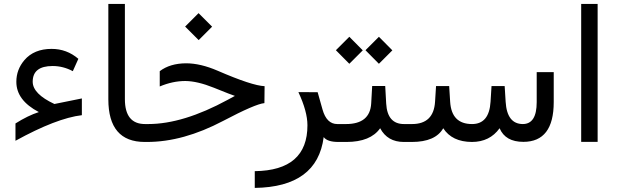

<svg xmlns="http://www.w3.org/2000/svg" viewBox="-20 -712 3097 963"><path d="M57.6 -5.9V-92.8Q120.1 -132.3 174.8 -149.9Q61.5 -209 62 -302.2Q62 -362.8 102.5 -410.6Q150.9 -466.8 238.8 -466.8Q314.9 -466.8 373 -417L345.2 -355Q296.9 -380.9 244.1 -380.9Q144 -380.9 144 -302.2Q144 -241.2 252.9 -190.4L390.6 -218.3V-134.3Q263.2 -119.1 57.6 -5.9Z M726.1 -43Q726.6 0 716.3 0H706.1Q523.4 0 523.4 -213.9V-692.4H606.4V-214.8Q606.4 -89.8 707.5 -89.8H716.3Q726.1 -89.8 726.1 -52.2Z M908.5 -578.7 975.9 -646.1 1043.9 -578.2 976.5 -510.8ZM709 0Q670.9 0 670.9 -43V-52.2Q670.9 -89.8 709 -89.8H723.6Q898.4 -89.8 1122.1 -211.4L1158.2 -231Q1145.5 -234.4 1052.7 -272Q970.2 -305.2 909.2 -305.7Q846.2 -305.7 781.2 -278.3V-355Q832.5 -394 913.1 -394.5Q985.4 -394.5 1071.3 -357.4Q1244.6 -282.2 1307.1 -279.8L1306.2 -194.8Q1261.2 -190.9 1099.1 -105.5Q898.9 0 717.8 0Z M1603.5 -24.4Q1571.3 226.1 1257.8 230.5V146.5Q1522.5 143.1 1522 -84Q1522 -152.8 1476.6 -250L1573.2 -249.5L1597.7 -162.6Q1618.2 -89.8 1671.9 -89.8H1685.5Q1695.3 -89.8 1695.3 -54.7V-43Q1695.3 0 1685.5 0H1677.2Q1621.6 0 1603.5 -24.4Z M2020 -43Q2020 0 2010.3 0H2005.4Q1923.3 0 1886.7 -68.8Q1838.4 0 1717.8 0H1676.8Q1639.2 0 1639.2 -43V-52.2Q1639.2 -89.8 1676.8 -89.8H1715.3Q1835.9 -89.8 1841.8 -193.4L1846.7 -280.8H1912.1L1917 -192.4Q1922.9 -89.8 2006.3 -89.8H2010.3Q2020 -89.8 2020 -47.9ZM1813.1 -460.1 1880.5 -527.5 1947.9 -459.5 1880.5 -392.1ZM1664.7 -460.1 1732.1 -527.5 1799.5 -459.5 1732.1 -392.1Z M2605 -0.5Q2514.6 -0.5 2485.8 -68.8Q2436.5 0 2346.7 0Q2247.1 -0.5 2203.1 -68.8Q2164.1 0 2045.4 0H2003.4Q1965.3 0 1965.3 -43V-52.2Q1965.3 -89.8 2003.4 -89.8H2046.4Q2155.3 -89.8 2162.1 -202.1L2167 -280.3H2232.9L2237.8 -201.7Q2244.6 -89.8 2347.7 -89.8Q2433.6 -89.8 2440.4 -201.7L2445.3 -280.3H2511.2L2516.1 -201.7Q2522.9 -90.3 2602.1 -89.8Q2671.9 -89.8 2671.9 -199.7V-350.1H2757.3V-200.2Q2757.3 -0.5 2605 -0.5Z M2895 -692.4H2977.5V-0.5H2895Z"/></svg>

Font: Dirooz
Style: Regular
Weight: 400
Foundry: DejaVu fonts team - Redesigned by Saber Rastikerdar
Version: Version 0.2.1